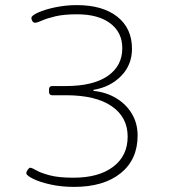

<svg xmlns="http://www.w3.org/2000/svg" viewBox="-20 -726 682 752"><path d="M270 6Q220 6 177.5 -3.5Q135 -13 109 -26Q83 -39 83 -48Q83 -53 88.5 -61Q94 -69 98 -69Q105 -69 122 -59Q139 -49 174 -39.5Q209 -30 268 -30Q367 -30 423.5 -73Q480 -116 480 -191Q480 -267 417.5 -310Q355 -353 238 -353H184Q172 -353 172 -367V-375Q172 -389 184 -389H238Q345 -389 402 -428.5Q459 -468 459 -537Q459 -599 412 -634.5Q365 -670 282 -670Q230 -670 196.5 -662Q163 -654 144.5 -645.5Q126 -637 117 -637Q111 -637 107 -643Q103 -649 103 -656Q103 -665 129.5 -677Q156 -689 197 -697.5Q238 -706 281 -706Q382 -706 439.5 -660.5Q497 -615 497 -535Q497 -472 454.5 -428.5Q412 -385 346 -374V-370Q396 -365 435 -341.5Q474 -318 496.5 -280.5Q519 -243 519 -195Q519 -101 452.5 -47.5Q386 6 270 6Z"/></svg>

Font: Asap Expanded Thin
Style: Regular
Weight: 100
Width: 7
Designer: Pablo Cosgaya
Foundry: Omnibus-Type
Version: Version 3.001; ttfautohint (v1.8.4.7-5d5b)